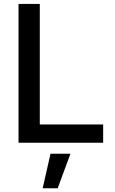

<svg xmlns="http://www.w3.org/2000/svg" viewBox="-20 -748 601 1006"><path d="M77.1 0V-727.5H188.5V-95.7H520.5V0ZM203.6 238.3 244.6 57.6H349.1L282.2 238.3Z"/></svg>

Font: Inter 18pt Medium
Style: Regular
Weight: 500
Designer: Rasmus Andersson
Foundry: rsms
Version: Version 4.001;git-66647c0bb